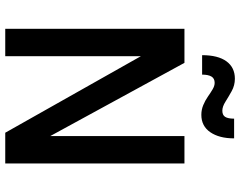

<svg xmlns="http://www.w3.org/2000/svg" viewBox="-114 -824 937 750"><g transform="rotate(90 355.0 -448.5)"><path d="M92 0V-700H225L542 -119H511V-700H618V0H498L169 -583H199V0ZM303 -818Q286 -818 278.5 -805.5Q271 -793 271 -769H195Q195 -831 219 -864Q243 -897 287 -897Q313 -897 335.5 -884.5Q358 -872 377 -860Q396 -848 412 -848Q429 -848 436 -859Q443 -870 443 -894H520Q520 -836 496 -801Q472 -766 428 -766Q408 -766 390 -773.5Q372 -781 357 -791.5Q342 -802 328.5 -810Q315 -818 303 -818Z"/></g></svg>

Font: Inclusive Sans Medium
Style: Regular
Weight: 500
Designer: Olivia King
Foundry: Olivia King
Version: Version 2.004